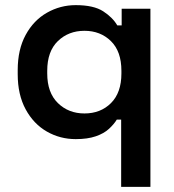

<svg xmlns="http://www.w3.org/2000/svg" viewBox="-20 -528 679 748"><path d="M452 200V-62H435Q424 -44 404.5 -26Q385 -8 353 3Q321 14 275 14Q214 14 162.5 -15.5Q111 -45 80 -102Q49 -159 49 -239V-255Q49 -335 80 -392Q111 -449 163 -478.5Q215 -508 275 -508Q345 -508 382 -484Q419 -460 437 -429H454V-494H566V200ZM309 -86Q372 -86 412.5 -126.5Q453 -167 453 -242V-252Q453 -328 412 -368Q371 -408 309 -408Q247 -408 205.5 -368Q164 -328 164 -252V-242Q164 -167 205.5 -126.5Q247 -86 309 -86Z"/></svg>

Font: Space Grotesk SemiBold
Style: Regular
Weight: 600
Designer: Florian Karsten
Foundry: Florian Karsten
Version: Version 2.000